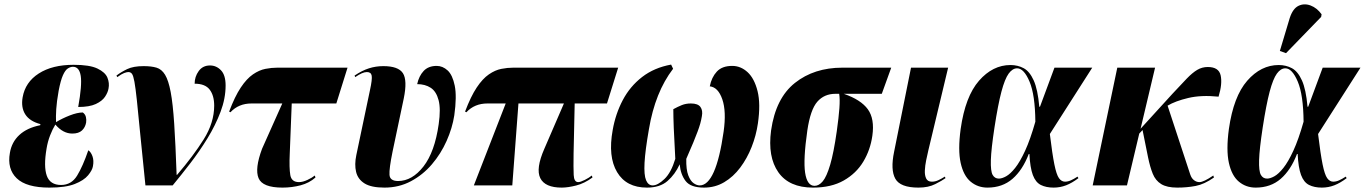

<svg xmlns="http://www.w3.org/2000/svg" viewBox="-20 -844 6213 874"><path d="M205 10Q100 10 56 -32.5Q12 -75 25 -148Q33 -197 68 -229.5Q103 -262 163 -274L164 -279Q115 -292 95 -323.5Q75 -355 83 -401Q95 -470 156.5 -509.5Q218 -549 315 -549Q388 -549 423.5 -532Q459 -515 469 -490.5Q479 -466 474 -441Q471 -423 458 -403.5Q445 -384 416 -370.5Q387 -357 336 -357Q354 -457 347.5 -498.5Q341 -540 312 -540Q301 -540 289 -532.5Q277 -525 266.5 -501.5Q256 -478 247 -431Q238 -380 236 -347Q234 -314 235 -288Q263 -305 297.5 -318.5Q332 -332 357 -332Q368 -324 371 -311.5Q374 -299 372 -286Q368 -264 353 -250Q338 -236 309 -236Q267 -236 232 -277Q219 -256 208 -227.5Q197 -199 192 -168Q178 -86 193 -44Q208 -2 258 -2Q305 -2 331 -44.5Q357 -87 382 -160Q394 -152 401 -132.5Q408 -113 403 -87Q400 -69 381 -46Q362 -23 320.5 -6.5Q279 10 205 10Z M642 0Q627 -143 618 -237.5Q609 -332 603 -388Q597 -444 592 -471.5Q587 -499 581 -507.5Q575 -516 564 -516Q557 -516 545 -511.5Q533 -507 514 -493L510 -500Q531 -516 559 -529.5Q587 -543 634 -543Q669 -543 692.5 -536Q716 -529 731.5 -503.5Q747 -478 757 -425Q767 -372 773 -280.5Q779 -189 784 -48H786Q860 -134 907.5 -210Q955 -286 955 -363Q955 -409 934.5 -436Q914 -463 866 -463Q866 -495 884.5 -520.5Q903 -546 936 -546Q965 -546 986 -524Q1007 -502 1007 -455Q1007 -396 984 -335Q961 -274 924.5 -214.5Q888 -155 846 -100.5Q804 -46 766 0Z M1266 10Q1175 10 1157 -33Q1139 -76 1173 -167L1265 -373H1125Q1066 -373 1029 -333L1023 -336Q1049 -405 1076 -445.5Q1103 -486 1131.5 -505.5Q1160 -525 1188 -530.5Q1216 -536 1243 -536H1562L1511 -373H1308L1299 -145Q1296 -79 1301.5 -47Q1307 -15 1341 -15Q1358 -15 1379.5 -25Q1401 -35 1413 -45L1416 -36Q1388 -11 1348.5 -0.5Q1309 10 1266 10Z M1730 10Q1670 10 1639.5 -9Q1609 -28 1601 -61.5Q1593 -95 1602 -138L1664 -433Q1675 -483 1672 -499.5Q1669 -516 1650 -516Q1630 -516 1597 -493L1594 -500Q1628 -523 1659.5 -533Q1691 -543 1725 -543Q1793 -543 1814 -511Q1835 -479 1818 -396L1767 -154Q1751 -76 1753 -48Q1755 -20 1792 -20Q1856 -20 1907.5 -86Q1959 -152 1977 -279Q1987 -348 1976.5 -388Q1966 -428 1940.5 -444.5Q1915 -461 1879 -461Q1887 -498 1908.5 -521Q1930 -544 1968 -544Q1995 -544 2017.5 -523.5Q2040 -503 2050 -454Q2060 -405 2048 -319Q2039 -261 2013 -202.5Q1987 -144 1946 -96Q1905 -48 1850.5 -19Q1796 10 1730 10Z M2137 0 2282 -373H2199Q2140 -373 2103 -333L2097 -336Q2123 -405 2150 -445.5Q2177 -486 2205.5 -505.5Q2234 -525 2262 -530.5Q2290 -536 2317 -536H2794L2743 -373H2596L2591 -145Q2590 -80 2591.5 -47.5Q2593 -15 2612 -15Q2622 -15 2642 -25Q2662 -35 2674 -45L2677 -36Q2640 -9 2602.5 0.5Q2565 10 2537 10Q2461 10 2439.5 -33Q2418 -76 2458 -167L2547 -373H2340L2312 0Z M2925 10Q2831 10 2789 -60.5Q2747 -131 2769 -252Q2782 -326 2815 -388.5Q2848 -451 2903 -493.5Q2958 -536 3035 -550L3044 -531Q2962 -424 2934 -256Q2917 -159 2914 -103Q2911 -47 2921 -23.5Q2931 0 2951 0Q2974 0 3004.5 -29Q3035 -58 3054 -121Q3049 -210 3047 -261.5Q3045 -313 3045 -347Q3065 -358 3083.5 -365.5Q3102 -373 3125 -373Q3157 -373 3168.5 -357Q3180 -341 3175 -315Q3172 -297 3167.5 -281Q3163 -265 3155.5 -245Q3148 -225 3136 -195.5Q3124 -166 3104 -121Q3103 -72 3113 -46Q3123 -20 3137.5 -10Q3152 0 3165 0Q3239 0 3274 -245Q3287 -337 3268 -392Q3249 -447 3211 -451Q3219 -492 3243 -518Q3267 -544 3313 -544Q3352 -544 3383 -515.5Q3414 -487 3428.5 -429Q3443 -371 3430 -282Q3422 -227 3401.5 -175Q3381 -123 3349.5 -81Q3318 -39 3276.5 -14.5Q3235 10 3185 10Q3124 10 3101 -20Q3078 -50 3074 -96Q3053 -50 3018.5 -20Q2984 10 2925 10Z M3681 10Q3572 10 3523 -60Q3474 -130 3490 -250Q3511 -397 3598.5 -466.5Q3686 -536 3815 -536H4037L3994 -417H3821Q3899 -390 3930.5 -346.5Q3962 -303 3951 -226Q3942 -162 3910 -108.5Q3878 -55 3821 -22.5Q3764 10 3681 10ZM3688 2Q3708 2 3725.5 -19Q3743 -40 3759 -94Q3775 -148 3789 -246Q3798 -310 3801 -351.5Q3804 -393 3800 -417H3783Q3732 -417 3700.5 -381Q3669 -345 3655 -250Q3636 -117 3645 -57.5Q3654 2 3688 2Z M4161 10Q4078 10 4055.5 -30.5Q4033 -71 4050 -153L4127 -536H4296L4206 -160Q4201 -139 4196 -114.5Q4191 -90 4190 -68Q4189 -46 4196 -31.5Q4203 -17 4222 -17Q4237 -17 4251 -23.5Q4265 -30 4281 -40L4284 -33Q4269 -22 4237.5 -6Q4206 10 4161 10Z M4475 10Q4431 10 4398.5 -17Q4366 -44 4353 -102.5Q4340 -161 4353 -257Q4374 -405 4436.5 -476.5Q4499 -548 4580 -548Q4613 -548 4640 -533.5Q4667 -519 4685.5 -478Q4704 -437 4711 -358H4714L4780 -536H4952L4759 -234Q4770 -143 4779.5 -96Q4789 -49 4800.5 -33Q4812 -17 4828 -17Q4841 -17 4854.5 -23Q4868 -29 4885 -40L4889 -33Q4860 -11 4833 -0.5Q4806 10 4776 10Q4742 10 4718 -2Q4694 -14 4681.5 -47.5Q4669 -81 4666 -143H4663Q4635 -70 4589 -30Q4543 10 4475 10ZM4527 -31Q4541 -31 4560 -41.5Q4579 -52 4601 -79.5Q4623 -107 4646.5 -158Q4670 -209 4693 -290Q4692 -412 4666.5 -472.5Q4641 -533 4610 -533Q4589 -533 4571.5 -509Q4554 -485 4538.5 -426.5Q4523 -368 4507 -264Q4492 -166 4490.5 -115.5Q4489 -65 4498.5 -48Q4508 -31 4527 -31Z M4954 0 5066 -536H5238L5172 -258L5317 -417Q5356 -459 5382 -486Q5408 -513 5430 -526Q5452 -539 5478 -539Q5528 -539 5536.5 -501Q5545 -463 5527 -404Q5448 -412 5389 -398Q5330 -384 5295 -363L5398 -50Q5404 -32 5415.5 -23.5Q5427 -15 5440 -15Q5459 -15 5503 -45L5506 -36Q5462 -5 5422.5 2.5Q5383 10 5339 10Q5292 10 5266 -6Q5240 -22 5227.5 -53Q5215 -84 5206 -128L5181 -252L5166 -236L5110 0Z M5696 10Q5652 10 5619.5 -17Q5587 -44 5574 -102.5Q5561 -161 5574 -257Q5595 -405 5657.5 -476.5Q5720 -548 5801 -548Q5834 -548 5861 -533.5Q5888 -519 5906.5 -478Q5925 -437 5932 -358H5935L6001 -536H6173L5980 -234Q5991 -143 6000.5 -96Q6010 -49 6021.5 -33Q6033 -17 6049 -17Q6062 -17 6075.5 -23Q6089 -29 6106 -40L6110 -33Q6081 -11 6054 -0.5Q6027 10 5997 10Q5963 10 5939 -2Q5915 -14 5902.5 -47.5Q5890 -81 5887 -143H5884Q5856 -70 5810 -30Q5764 10 5696 10ZM5748 -31Q5762 -31 5781 -41.5Q5800 -52 5822 -79.5Q5844 -107 5867.5 -158Q5891 -209 5914 -290Q5913 -412 5887.5 -472.5Q5862 -533 5831 -533Q5810 -533 5792.5 -509Q5775 -485 5759.5 -426.5Q5744 -368 5728 -264Q5713 -166 5711.5 -115.5Q5710 -65 5719.5 -48Q5729 -31 5748 -31ZM5834 -602 5806 -612 5851 -762Q5865 -805 5891 -817.5Q5917 -830 5946 -819Q5975 -808 5996 -779L5994 -767Z"/></svg>

Font: Noto Serif Display ExtraCondensed Black
Style: Italic
Weight: 900
Width: 2
Italic angle: -12°
Designer: Monotype Design Team
Foundry: Monotype Imaging Inc.
Version: Version 2.009